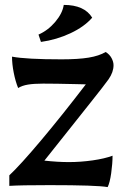

<svg xmlns="http://www.w3.org/2000/svg" viewBox="-20 -758 500 783"><path d="M182 -3Q65 -3 18 0V-43Q62 -84 147 -185Q232 -286 330 -414L288 -415Q206 -417 156 -417Q118 -417 94 -413Q70 -409 54 -399Q43 -426 36 -461.5Q29 -497 29 -527Q87 -516 231 -516Q299 -516 341.5 -523Q384 -530 411 -546Q427 -536 435 -521Q443 -506 443 -492Q443 -464 423 -435Q406 -411 349 -339.5Q292 -268 270 -240L161 -103Q215 -97 261 -97Q309 -97 358 -104Q407 -111 439 -123Q439 -91 433.5 -52Q428 -13 419 5Q375 -3 182 -3ZM137 -617Q176 -634 205.5 -669Q235 -704 240 -738Q324 -738 356 -686Q324 -649 267.5 -622.5Q211 -596 147 -587Z"/></svg>

Font: Mirza SemiBold
Style: Regular
Weight: 600
Designer: Arabic design by Kourosh Beigpour, Latin design by Eduardo Tunni, engineering by Lasse Fister
Version: Version 1.0010g